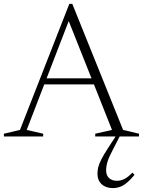

<svg xmlns="http://www.w3.org/2000/svg" viewBox="-25 -700 733 985"><path d="M555 66Q534 105.5 526.8 129Q519.5 152.5 519.5 174Q519.5 200 534.8 213.8Q550 227.5 575 227.5Q594.5 227.5 613 218.2Q631.5 209 654.5 185.5L665 197Q634 234.5 609 249.8Q584 265 554 265Q518 265 496.5 245Q475 225 475 191Q475 174.5 479 158Q483 141.5 494.5 118.5Q506 95.5 529 60L568 0H463.5V-14L549.5 -33.5L457 -267H202L112 -33.5L196.5 -14V0H-5V-14L77.5 -33.5L330.5 -680H346L606.5 -33.5L688 -14V0H589ZM214 -298H444.5L327.5 -592Z"/></svg>

Font: Newsreader Text Light
Style: Regular
Weight: 300
Designer: Hugues Gentile
Foundry: Production Type
Version: Version 1.001